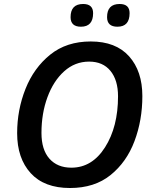

<svg xmlns="http://www.w3.org/2000/svg" viewBox="-20 -933 765 963"><path d="M331 10Q454 10 534.5 -55Q615 -120 654.5 -225Q694 -330 694 -451Q694 -576 627.5 -650.5Q561 -725 435 -725Q314 -725 232 -659Q150 -593 108 -487.5Q66 -382 66 -265Q66 -139 134 -64.5Q202 10 331 10ZM338 -92Q268 -92 228 -137Q188 -182 188 -266Q188 -364 218 -445.5Q248 -527 302 -575.5Q356 -624 427 -624Q496 -624 534 -577.5Q572 -531 572 -450Q572 -297 507 -194.5Q442 -92 338 -92ZM569 -799Q630 -799 630 -867Q630 -913 580 -913Q517 -913 517 -847Q517 -799 569 -799ZM386 -799Q447 -799 447 -867Q447 -913 397 -913Q334 -913 334 -847Q334 -799 386 -799Z"/></svg>

Font: Noto Sans UI Medium
Style: Italic
Weight: 500
Italic angle: -12°
Designer: Monotype Design Team
Foundry: Monotype Imaging Inc.
Version: Version 1.901